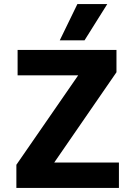

<svg xmlns="http://www.w3.org/2000/svg" viewBox="-20 -918 661 938"><path d="M393 -721H272L358 -898H504ZM561 0H60V-113L362 -550H66V-674H549V-565L245 -124H561Z"/></svg>

Font: Hind Mysuru
Style: Bold
Weight: 700
Designer: Manushi Parikh, Hitesh Malaviya
Foundry: Indian Type Foundry
Version: Version 0.703;PS 1.0;hotconv 1.0.86;makeotf.lib2.5.63406